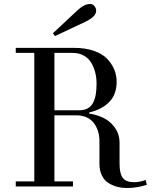

<svg xmlns="http://www.w3.org/2000/svg" viewBox="-20 -942 768 970"><path d="M247.1 -773.9 372.1 -890.6Q405.8 -921.9 435.5 -921.9Q448.7 -921.9 457.3 -911.1Q465.8 -900.4 465.8 -887.7Q465.8 -857.9 411.1 -832L257.8 -759.8ZM59.6 0V-25.4H153.3V-674.8H59.6V-700.2H354.5Q410.2 -700.2 453.1 -685.5Q496.1 -670.9 520.5 -645.8Q544.9 -620.6 557.1 -591.1Q569.3 -561.5 569.3 -528.8Q569.3 -465.3 532.2 -427Q495.1 -388.7 430.7 -374V-368.2Q505.4 -356.4 544.7 -315.9Q584 -275.4 584 -221.7V-115.2Q584 -64 600.8 -42.7Q617.7 -21.5 657.7 -21.5Q685.5 -21.5 715.8 -32.7L721.7 -8.3Q672.9 7.8 619.6 7.8Q595.7 7.8 573.7 2.2Q551.8 -3.4 530 -16.1Q508.3 -28.8 495.4 -54.2Q482.4 -79.6 482.4 -114.7V-229Q482.4 -284.2 452.9 -321.8Q423.3 -359.4 364.3 -359.4H254.9V-25.4H348.6V0ZM254.9 -384.8H379.9Q406.2 -384.8 424.1 -395Q441.9 -405.3 451.2 -424.6Q460.4 -443.8 464.1 -466.6Q467.8 -489.3 467.8 -520Q467.8 -548.8 461.2 -575.2Q454.6 -601.6 441.2 -624.5Q427.7 -647.5 403.3 -661.1Q378.9 -674.8 346.7 -674.8H254.9Z"/></svg>

Font: Theano Didot
Style: Regular
Weight: 400
Designer: Alexey Kryukov
Version: Version 2.0